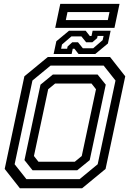

<svg xmlns="http://www.w3.org/2000/svg" viewBox="-20 -1004 693 1024"><path d="M86 0 5 -103 110 -597 235 -700H567L648 -597L543 -103L418 0ZM185 -141.5H379L416 -172L492 -528L468 -558.5H274L237 -528L161 -172ZM121 -48.5H404.5L501 -128L596 -574.5L533 -654H249.5L153 -574.5L58 -128ZM153.5 -96 110.5 -150 196 -552.5 262 -606.5H500.5L544 -552.5L458.5 -150L392 -96ZM266 -716 280.5 -784 348 -840H437L459 -812H468L474 -840H570L555.5 -772L488 -716H399L377 -744H368L362 -716ZM306 -744H338L340.5 -756L365.5 -778.5H396L422 -746.5H477L527.5 -790L532.5 -812.5H500.5L498 -800.5L472.5 -778.5H439.5L414 -810H361L310.5 -766.5ZM274.5 -855.5 301.5 -983.5H617.5L590.5 -855.5ZM331 -897H555L564 -939.5H340Z"/></svg>

Font: Tourney Thin Medium
Style: Italic
Weight: 500
Italic angle: -12°
Version: Version 1.015